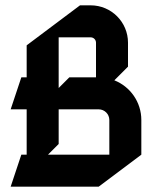

<svg xmlns="http://www.w3.org/2000/svg" viewBox="-20 -690 590 720"><path d="M200 -280H350C372.1 -280 390 -262.1 390 -240V-110H160L200 -150ZM200 -550H320C331 -550 340 -541 340 -530V-400H240L200 -360ZM280 -670 80 -520V-400H60L20 -280H80V-110H60L20 10H350L510 -110V-240C510 -307.5 468.1 -365.4 408.8 -388.8L460 -440V-530C460 -607.3 397.3 -670 320 -670Z"/></svg>

Font: Abibas
Style: Medium
Weight: 500
Version: Version 0.3